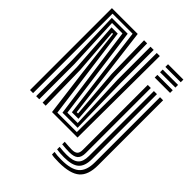

<svg xmlns="http://www.w3.org/2000/svg" viewBox="-272 -956 1326 1326"><g transform="rotate(45 391.0 -293.5)"><path d="M40 0V-800H292L332.5 -476.2L376 -120H389L360 -477L354 -800H384L390 -477L417 -96H353L266 -776H70V0ZM100 0V-343.2L87 -752H242L333 -72H434L417 -477V-800H448V-477L457 -48H309L215 -728H113L130 -343.2V0ZM163 0 157 -343.2 132 -704H193L284 -23.2H474L478 -800H508L504 0H255L210.8 -344L171 -680H161L187 -343.2L193 0ZM588 -774V-800H738V-774ZM588 -722V-748H738V-722ZM588 -670V-696H738V-670ZM535 213Q482.2 213 462 207.2V182.2Q489.5 187.8 535 187.8Q628.8 187.8 669.4 152.4Q710 117 710 35V-600H740V35Q740 130.5 692.5 171.8Q645 213 535 213ZM535 162.8Q495.2 162.8 462 157.5V132.8Q482 135.2 499 136.4Q516 137.5 535 137.5Q596.8 137.5 623.4 113.8Q650 90 650 35V-600H680V35Q680 103.5 646.4 133.1Q612.8 162.8 535 162.8ZM535 112.2Q504.5 112.2 462 107.8V83Q509.8 87.2 535 87.2Q564.5 87.2 577.2 75.1Q590 63 590 35V-600H620V35Q620 76.5 600.2 94.4Q580.5 112.2 535 112.2Z"/></g></svg>

Font: Big Shoulders Inline Display Black
Style: Regular
Weight: 900
Designer: Patric King
Foundry: XO Type Co
Version: Version 1.000